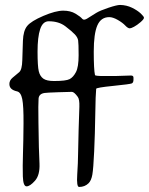

<svg xmlns="http://www.w3.org/2000/svg" viewBox="-20 -636 597 769"><path d="M556.6 -564.9Q556.6 -559.1 542.7 -547.1Q528.8 -535.2 516.8 -528.8Q504.9 -522.5 500 -522.5Q492.2 -522.5 481.7 -533.7Q471.2 -544.9 451.7 -556.2Q432.1 -567.4 417.5 -567.4Q384.3 -567.4 369.9 -534.2Q355.5 -501 355.5 -429.2Q355.5 -357.4 360.4 -335.4Q361.8 -331.5 394.5 -331.5Q427.2 -331.5 440.4 -331.5L503.4 -333.5Q514.6 -334 514.6 -325.2V-316.9Q514.6 -305.2 508.1 -302Q501.5 -298.8 433.6 -292Q365.7 -285.2 365.2 -280.3Q362.8 -258.8 361.6 -179.2Q360.4 -99.6 357.2 -30Q354 39.6 349.9 63.2Q345.7 86.9 335 97.7Q319.8 112.8 296.9 112.8Q286.1 112.8 289.3 63.7Q292.5 14.6 292.7 -19Q293 -52.7 294.9 -116Q296.9 -179.2 297.9 -208.7Q298.8 -238.3 291.5 -248Q276.9 -268.1 267.8 -268.1Q258.8 -268.1 213.4 -266.6Q168 -265.1 159.2 -263.7Q136.2 -260.7 134.5 -241.2Q132.8 -221.7 134 -144.5Q135.3 -67.4 135.7 -46.9Q136.2 -26.4 138.2 19.5Q140.1 65.4 120.1 87.9Q100.1 110.4 86.4 110.4Q72.8 110.4 71.5 70.3Q70.3 30.3 72 -20Q73.7 -70.3 74.2 -141.1Q74.7 -211.9 69.1 -239.3Q63.5 -266.6 48.3 -270Q33.2 -273.4 25.4 -280.5Q17.6 -287.6 17.6 -299.8Q17.6 -314 30.3 -324.7L56.6 -346.7Q68.4 -356.4 69.3 -394.8Q70.3 -433.1 71.8 -472.9Q73.2 -512.7 88.9 -532Q104.5 -551.3 153.6 -572.3Q202.6 -593.3 233.4 -593.3Q262.2 -593.3 282 -581.5Q301.8 -569.8 309.6 -560.5Q315.4 -553.7 328.1 -561Q349.6 -574.7 365.2 -584.2Q380.9 -593.8 414.6 -605Q448.2 -616.2 460.9 -616.2Q486.8 -615.7 508.8 -605Q530.8 -594.2 543.7 -582Q556.6 -569.8 556.6 -564.9ZM294.9 -414.6Q294.9 -461.4 293 -473.9Q291 -486.3 279.5 -498.5Q268.1 -510.7 241.7 -530.8Q215.3 -550.8 175.3 -550.8Q151.4 -550.8 140.9 -519.3Q130.4 -487.8 130.4 -429.2Q130.4 -370.6 135.3 -350.6Q140.1 -330.6 153.6 -321Q167 -311.5 196.3 -311.5Q244.1 -311.5 258.8 -319.1Q273.4 -326.7 284.2 -347.2Q294.9 -367.7 294.9 -414.6Z"/></svg>

Font: Eadui
Style: Medium
Weight: 500
Designer: Peter S. Baker
Version: Version 1.1